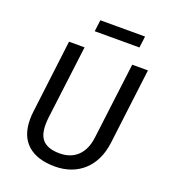

<svg xmlns="http://www.w3.org/2000/svg" viewBox="-156 -978 973 1102"><g transform="rotate(20 330.5 -427.0)"><path d="M564 -228Q557 -170 535.5 -125.5Q514 -81 480.5 -50.5Q447 -20 403 -4Q359 12 307 12Q198 12 139.5 -40.5Q81 -93 81 -194Q81 -217 84 -241L139 -689H234L178 -242Q175 -216 175 -196Q175 -127 208 -97.5Q241 -68 306 -68Q375 -68 416.5 -108.5Q458 -149 467 -224L525 -689H621ZM530 -796H257L266 -866H539Z"/></g></svg>

Font: Yekcdsyqcyvpieeyorgstswgcgt
Style: Regular
Weight: 400
Italic angle: -8°
Designer: Carrois Corporate & Edenspiekermann
Foundry: Carrois Corporate GbR & Edenspiekermann AG
Version: Version 2.001